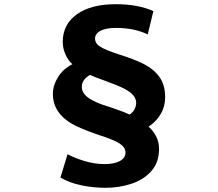

<svg xmlns="http://www.w3.org/2000/svg" viewBox="-20 -808 1040 915"><path d="M532 -675Q486 -675 459.5 -661.5Q433 -648 433 -624Q433 -600 460 -584Q487 -568 549 -548Q616 -527 661 -505Q713 -479 740 -441Q767 -403 767 -345Q767 -259 688 -204Q707 -189 722.5 -161Q738 -133 738 -98Q738 -34 701 7.5Q664 49 605.5 68Q547 87 483 87Q426 87 369 75.5Q312 64 268 38L302 -73Q335 -55 383 -40.5Q431 -26 479 -26Q524 -26 551 -40.5Q578 -55 578 -81Q578 -106 550 -124Q522 -142 459 -162Q396 -183 348 -205Q232 -259 232 -361Q232 -401 256.5 -440.5Q281 -480 325 -502Q306 -518 292.5 -547.5Q279 -577 279 -608Q279 -692 346.5 -740Q414 -788 532 -788Q638 -788 711 -755L684 -644Q620 -675 532 -675ZM466 -310Q502 -298 509 -296Q579 -272 597 -262Q611 -270 620 -285.5Q629 -301 629 -318Q629 -356 573 -385Q540 -402 478 -424Q424 -443 409 -451Q392 -442 381 -427.5Q370 -413 370 -394Q370 -368 392.5 -348.5Q415 -329 466 -310Z"/></svg>

Font: Merged Yaku Han JP Black
Style: Regular
Weight: 900
Designer: Ryoko NISHIZUKA 西塚涼子 (kana, bopomofo & ideographs); Paul D. Hunt (Latin, Greek & Cyrillic); Sandoll Communications 산돌커뮤니
Foundry: Adobe
Version: Version 2.004